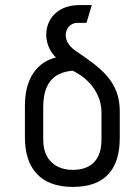

<svg xmlns="http://www.w3.org/2000/svg" viewBox="-20 -725 526 755"><path d="M451 -288C451 -407 373 -460 279 -524C212 -568 238 -635 284 -635H320L341 -705H293C154 -705 130 -566 200 -499C126 -481 78 -417 78 -310V-184C78 -68 135 10 266 10C398 10 451 -64 451 -184ZM379 -175C379 -87 328 -57 266 -57C203 -57 150 -93 150 -175V-303C150 -389 183 -440 266 -447C361 -400 379 -322 379 -287Z"/></svg>

Font: Advent Pro
Style: Medium
Weight: 500
Designer: Andreas Kalpakidis
Foundry: Andreas Kalpakidis
Version: Version 2.002 2008